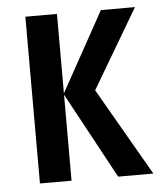

<svg xmlns="http://www.w3.org/2000/svg" viewBox="-44 -581 520 621"><g transform="rotate(-5 215.5 -271.0)"><path d="M306.2 -541.5H417L265.1 -284.7L429.2 0H314.9L163.6 -279.3V0H61V-541.5H163.6V-283.7Z"/></g></svg>

Font: Open Sans Condensed SemiBold
Style: Regular
Weight: 600
Width: 3
Designer: Monotype Design Team
Foundry: Monotype Imaging Inc.
Version: Version 3.000; ttfautohint (v1.8.4)